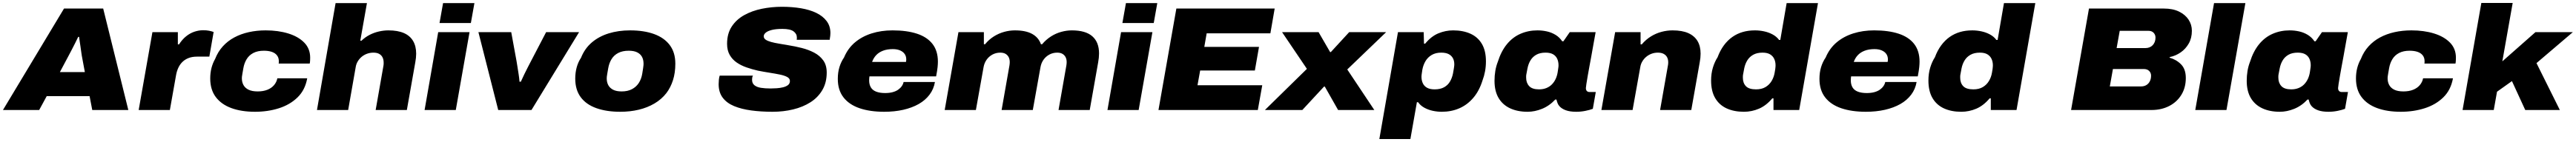

<svg xmlns="http://www.w3.org/2000/svg" viewBox="-57 -746 17423 963"><path d="M-37 0 376 -688H641L811 0H567L549 -94H259L208 0ZM348 -257H517L496 -370Q494 -382 492 -397.5Q490 -413 487.5 -429.5Q485 -446 482.5 -463Q480 -480 478 -496H472Q463 -476 451.5 -454Q440 -432 429 -410Q418 -388 408 -370Z M881 0 974 -528H1146V-445H1154Q1175 -478 1201.5 -499.5Q1228 -521 1258 -531Q1288 -541 1317 -541Q1340 -541 1357.5 -537.5Q1375 -534 1388 -529L1359 -362H1276Q1244 -362 1220 -353Q1196 -344 1178.5 -327.5Q1161 -311 1150 -288Q1139 -265 1134 -237L1092 0Z M1668 12Q1576 12 1508 -13Q1440 -38 1402.5 -88Q1365 -138 1365 -214Q1365 -252 1373.5 -285Q1382 -318 1398 -346Q1417 -395 1450 -431.5Q1483 -468 1527.5 -492Q1572 -516 1626 -528Q1680 -540 1740 -540Q1825 -540 1893 -519Q1961 -498 2001 -457Q2041 -416 2041 -355Q2041 -346 2040.5 -335.5Q2040 -325 2038 -315H1828Q1829 -319 1829 -323.5Q1829 -328 1829 -332Q1829 -354 1817 -370Q1805 -386 1782.5 -394Q1760 -402 1728 -402Q1686 -402 1657 -387Q1628 -372 1611.5 -345Q1595 -318 1589 -283Q1585 -259 1582.5 -245.5Q1580 -232 1579.5 -226Q1579 -220 1579 -215Q1579 -189 1590 -169Q1601 -149 1624.5 -137.5Q1648 -126 1686 -126Q1723 -126 1751 -137Q1779 -148 1796.5 -168.5Q1814 -189 1819 -215H2021Q2007 -136 1956 -86Q1905 -36 1830 -12Q1755 12 1668 12Z M2087 0 2213 -725H2425L2380 -470H2388Q2413 -494 2443 -509.5Q2473 -525 2506 -532.5Q2539 -540 2570 -540Q2633 -540 2674.5 -522Q2716 -504 2737 -468.5Q2758 -433 2758 -382Q2758 -369 2756.5 -354Q2755 -339 2752 -323L2695 0H2484L2537 -302Q2538 -307 2538 -312.5Q2538 -318 2538 -322Q2538 -342 2530.5 -357Q2523 -372 2508 -380.5Q2493 -389 2469 -389Q2446 -389 2425.5 -381.5Q2405 -374 2389 -360.5Q2373 -347 2362.5 -329Q2352 -311 2349 -291L2298 0Z M2916 -590 2940 -725H3152L3128 -590ZM2815 0 2907 -528H3119L3026 0Z M3313 0 3179 -528H3401L3437 -331Q3440 -314 3443.5 -291Q3447 -268 3451 -243Q3455 -218 3457 -192H3466Q3478 -219 3490 -243.5Q3502 -268 3513.5 -290.5Q3525 -313 3535 -332L3637 -528H3860L3538 0Z M4138 12Q4046 12 3977 -12.5Q3908 -37 3871 -87Q3834 -137 3834 -213Q3834 -254 3844 -290Q3854 -326 3873 -354Q3898 -417 3946 -458Q3994 -499 4060 -519.5Q4126 -540 4205 -540Q4299 -540 4367.5 -515Q4436 -490 4473.5 -440Q4511 -390 4511 -314Q4511 -252 4495 -202Q4479 -152 4450 -114Q4417 -72 4369.5 -44Q4322 -16 4263.5 -2Q4205 12 4138 12ZM4148 -126Q4189 -126 4218 -141.5Q4247 -157 4264 -183.5Q4281 -210 4287 -245Q4291 -270 4293 -283Q4295 -296 4295.5 -303Q4296 -310 4296 -314Q4296 -341 4285.5 -360.5Q4275 -380 4253 -391Q4231 -402 4196 -402Q4154 -402 4125 -387Q4096 -372 4079.5 -345Q4063 -318 4057 -283Q4053 -259 4050.5 -245.5Q4048 -232 4047.5 -225.5Q4047 -219 4047 -214Q4047 -188 4057.5 -168.5Q4068 -149 4090 -137.5Q4112 -126 4148 -126Z M5169 12Q5091 12 5024.5 3Q4958 -6 4908.5 -26.5Q4859 -47 4831.5 -83.5Q4804 -120 4804 -175Q4804 -188 4805.5 -204.5Q4807 -221 4811 -233H5036Q5032 -226 5031 -218.5Q5030 -211 5030 -205Q5030 -181 5046 -168Q5062 -155 5090 -150.5Q5118 -146 5155 -146Q5174 -146 5196.5 -147.5Q5219 -149 5239.5 -154Q5260 -159 5273 -169Q5286 -179 5286 -197Q5286 -214 5267.5 -224Q5249 -234 5217.5 -240.5Q5186 -247 5147.5 -253Q5109 -259 5069 -267Q5030 -276 4992.5 -289Q4955 -302 4925.5 -322.5Q4896 -343 4878.5 -374Q4861 -405 4861 -449Q4861 -518 4892.5 -566Q4924 -614 4977 -643.5Q5030 -673 5096 -686.5Q5162 -700 5232 -700Q5301 -700 5360.5 -690Q5420 -680 5464.5 -658.5Q5509 -637 5534.5 -603Q5560 -569 5560 -522Q5560 -514 5559 -504Q5558 -494 5555 -476H5332Q5333 -482 5333 -485.5Q5333 -489 5333 -492Q5333 -517 5310.5 -533.5Q5288 -550 5235 -550Q5192 -550 5164 -543Q5136 -536 5122.5 -524.5Q5109 -513 5109 -500Q5109 -486 5122 -477Q5135 -468 5158.5 -461.5Q5182 -455 5212.5 -450Q5243 -445 5277 -439Q5321 -432 5366.5 -420.5Q5412 -409 5450 -389Q5488 -369 5511.5 -336.5Q5535 -304 5535 -254Q5535 -186 5505.5 -135.5Q5476 -85 5425 -52.5Q5374 -20 5308 -4Q5242 12 5169 12Z M5924 12Q5828 12 5757.5 -12Q5687 -36 5648.5 -85.5Q5610 -135 5610 -211Q5610 -255 5621 -291Q5632 -327 5652 -356Q5678 -418 5726 -458.5Q5774 -499 5839 -519.5Q5904 -540 5980 -540Q6077 -540 6145.5 -517.5Q6214 -495 6250.5 -448Q6287 -401 6287 -328Q6287 -313 6285 -291.5Q6283 -270 6275 -228H5824Q5823 -222 5822.5 -214.5Q5822 -207 5822 -201Q5822 -173 5833.5 -153.5Q5845 -134 5869.5 -124.5Q5894 -115 5930 -115Q5959 -115 5981 -121Q6003 -127 6018 -137.5Q6033 -148 6042.5 -161.5Q6052 -175 6055 -190H6267Q6259 -142 6230.5 -104Q6202 -66 6157 -40.5Q6112 -15 6053 -1.5Q5994 12 5924 12ZM5842 -326H6071Q6072 -330 6072.5 -334.5Q6073 -339 6073 -343Q6073 -364 6062.5 -379.5Q6052 -395 6031.5 -404Q6011 -413 5982 -413Q5944 -413 5915.5 -402Q5887 -391 5869 -371.5Q5851 -352 5842 -326Z M6333 0 6426 -528H6598V-446H6606Q6632 -478 6665.5 -499Q6699 -520 6735.5 -530Q6772 -540 6808 -540Q6881 -540 6924.5 -516Q6968 -492 6984 -446H6992Q7019 -478 7052 -499Q7085 -520 7121.5 -530Q7158 -540 7193 -540Q7286 -540 7331.5 -500Q7377 -460 7377 -384Q7377 -370 7375.5 -354.5Q7374 -339 7371 -323L7314 0H7103L7156 -302Q7157 -308 7157.5 -314Q7158 -320 7158 -325Q7158 -344 7151 -358Q7144 -372 7130 -380.5Q7116 -389 7094 -389Q7065 -389 7041 -376Q7017 -363 7001.5 -341Q6986 -319 6981 -291L6929 0H6718L6771 -302Q6772 -308 6772.5 -314Q6773 -320 6773 -325Q6773 -344 6766 -358Q6759 -372 6745 -380.5Q6731 -389 6709 -389Q6680 -389 6656 -376Q6632 -363 6616.5 -341Q6601 -319 6596 -291L6544 0Z M7535 -590 7559 -725H7771L7747 -590ZM7434 0 7526 -528H7738L7645 0Z M7779 0 7900 -688H8565L8536 -520H8105L8089 -428H8459L8431 -268H8061L8043 -168H8481L8451 0Z M8499 0 8783 -279 8615 -528H8862L8940 -393H8945L9069 -528H9319L9056 -275L9239 0H8994L8904 -159H8899L8752 0Z M9273 197 9399 -528H9573L9575 -450H9583Q9624 -500 9672.5 -520Q9721 -540 9772 -540Q9839 -540 9889 -517.5Q9939 -495 9966.5 -448.5Q9994 -402 9994 -330Q9994 -295 9988 -262.5Q9982 -230 9971 -201Q9949 -130 9908.5 -82.5Q9868 -35 9814 -11.5Q9760 12 9695 12Q9665 12 9634.5 5.5Q9604 -1 9577.5 -15.5Q9551 -30 9535 -53H9527L9483 197ZM9647 -140Q9685 -140 9710.5 -154Q9736 -168 9750.5 -192.5Q9765 -217 9771 -247Q9775 -269 9777 -281.5Q9779 -294 9779.5 -300Q9780 -306 9780 -310Q9780 -334 9770.5 -351.5Q9761 -369 9742 -379Q9723 -389 9691 -389Q9654 -389 9627.5 -373.5Q9601 -358 9585.5 -332Q9570 -306 9564 -274Q9562 -260 9560.5 -250.5Q9559 -241 9558.5 -235.5Q9558 -230 9558 -225Q9558 -201 9567 -181.5Q9576 -162 9595.5 -151Q9615 -140 9647 -140Z M10276 12Q10208 12 10157.5 -11.5Q10107 -35 10079.5 -81.5Q10052 -128 10052 -198Q10052 -233 10057.5 -265.5Q10063 -298 10074 -326Q10097 -399 10136 -446.5Q10175 -494 10228 -517Q10281 -540 10342 -540Q10375 -540 10406.5 -533Q10438 -526 10465 -509.5Q10492 -493 10510 -466H10518L10561 -528H10736L10715 -411Q10712 -393 10706.5 -363Q10701 -333 10694.5 -298.5Q10688 -264 10682.5 -231.5Q10677 -199 10673.5 -177Q10670 -155 10670 -149Q10670 -136 10676.5 -129Q10683 -122 10695 -122H10737L10717 -8Q10696 0 10666 6Q10636 12 10605 12Q10563 12 10535 2Q10507 -8 10491 -26Q10483 -35 10478.5 -46.5Q10474 -58 10471 -71H10463Q10423 -28 10373.5 -8Q10324 12 10276 12ZM10353 -140Q10381 -140 10403 -149Q10425 -158 10440.5 -174Q10456 -190 10465.5 -210.5Q10475 -231 10479 -255Q10481 -270 10482.5 -278.5Q10484 -287 10484.5 -293Q10485 -299 10485 -303Q10485 -328 10476 -347.5Q10467 -367 10448 -378Q10429 -389 10397 -389Q10360 -389 10335 -375Q10310 -361 10295.5 -337Q10281 -313 10275 -282Q10271 -260 10268.5 -248Q10266 -236 10266 -229.5Q10266 -223 10266 -219Q10266 -184 10286.5 -162Q10307 -140 10353 -140Z M10775 0 10868 -528H11040V-445H11048Q11076 -478 11110 -499Q11144 -520 11181.5 -530Q11219 -540 11256 -540Q11321 -540 11362.5 -521.5Q11404 -503 11425 -468Q11446 -433 11446 -382Q11446 -368 11444.5 -353.5Q11443 -339 11440 -323L11383 0H11172L11225 -302Q11226 -307 11226.5 -312.5Q11227 -318 11227 -323Q11227 -343 11219.5 -357.5Q11212 -372 11196.5 -380.5Q11181 -389 11157 -389Q11134 -389 11114 -381.5Q11094 -374 11078 -360.5Q11062 -347 11051.5 -329Q11041 -311 11038 -291L10986 0Z M11739 12Q11672 12 11622 -11Q11572 -34 11544.5 -81Q11517 -128 11517 -200Q11517 -247 11529 -287Q11541 -327 11561 -358Q11578 -404 11603.5 -438.5Q11629 -473 11661 -495.5Q11693 -518 11731 -529Q11769 -540 11814 -540Q11844 -540 11875 -533.5Q11906 -527 11933 -512.5Q11960 -498 11977 -475H11985L12028 -725H12240L12113 0H11939V-79H11931Q11890 -30 11841 -9Q11792 12 11739 12ZM11821 -140Q11859 -140 11885 -155.5Q11911 -171 11926.5 -197Q11942 -223 11947 -254Q11950 -269 11951 -278Q11952 -287 11952.5 -292.5Q11953 -298 11953 -303Q11953 -327 11944 -346.5Q11935 -366 11916 -377.5Q11897 -389 11865 -389Q11827 -389 11801.5 -374.5Q11776 -360 11761.5 -336Q11747 -312 11741 -282Q11737 -259 11734.5 -247Q11732 -235 11732 -229Q11732 -223 11732 -218Q11732 -183 11752.5 -161.5Q11773 -140 11821 -140Z M12564 12Q12468 12 12397.5 -12Q12327 -36 12288.5 -85.5Q12250 -135 12250 -211Q12250 -255 12261 -291Q12272 -327 12292 -356Q12318 -418 12366 -458.5Q12414 -499 12479 -519.5Q12544 -540 12620 -540Q12717 -540 12785.5 -517.5Q12854 -495 12890.5 -448Q12927 -401 12927 -328Q12927 -313 12925 -291.5Q12923 -270 12915 -228H12464Q12463 -222 12462.5 -214.5Q12462 -207 12462 -201Q12462 -173 12473.5 -153.5Q12485 -134 12509.5 -124.5Q12534 -115 12570 -115Q12599 -115 12621 -121Q12643 -127 12658 -137.5Q12673 -148 12682.5 -161.5Q12692 -175 12695 -190H12907Q12899 -142 12870.5 -104Q12842 -66 12797 -40.5Q12752 -15 12693 -1.5Q12634 12 12564 12ZM12482 -326H12711Q12712 -330 12712.5 -334.5Q12713 -339 12713 -343Q12713 -364 12702.5 -379.5Q12692 -395 12671.5 -404Q12651 -413 12622 -413Q12584 -413 12555.5 -402Q12527 -391 12509 -371.5Q12491 -352 12482 -326Z M13209 12Q13142 12 13092 -11Q13042 -34 13014.5 -81Q12987 -128 12987 -200Q12987 -247 12999 -287Q13011 -327 13031 -358Q13048 -404 13073.5 -438.5Q13099 -473 13131 -495.5Q13163 -518 13201 -529Q13239 -540 13284 -540Q13314 -540 13345 -533.5Q13376 -527 13403 -512.5Q13430 -498 13447 -475H13455L13498 -725H13710L13583 0H13409V-79H13401Q13360 -30 13311 -9Q13262 12 13209 12ZM13291 -140Q13329 -140 13355 -155.5Q13381 -171 13396.5 -197Q13412 -223 13417 -254Q13420 -269 13421 -278Q13422 -287 13422.5 -292.5Q13423 -298 13423 -303Q13423 -327 13414 -346.5Q13405 -366 13386 -377.5Q13367 -389 13335 -389Q13297 -389 13271.5 -374.5Q13246 -360 13231.5 -336Q13217 -312 13211 -282Q13207 -259 13204.5 -247Q13202 -235 13202 -229Q13202 -223 13202 -218Q13202 -183 13222.5 -161.5Q13243 -140 13291 -140Z M13952 0 14073 -688H14580Q14640 -688 14682 -667.5Q14724 -647 14746.5 -613Q14769 -579 14769 -537Q14769 -488 14748 -451Q14727 -414 14693 -390.5Q14659 -367 14619 -359L14618 -355Q14664 -342 14696 -309.5Q14728 -277 14728 -217Q14728 -152 14698 -103Q14668 -54 14615.5 -27Q14563 0 14496 0ZM14214 -160H14426Q14446 -160 14461 -169Q14476 -178 14484.5 -194.5Q14493 -211 14493 -233Q14493 -252 14480 -265Q14467 -278 14443 -278H14235ZM14260 -420H14455Q14470 -420 14482.5 -425Q14495 -430 14504 -439.5Q14513 -449 14518 -462Q14523 -475 14523 -491Q14523 -510 14510.5 -523.5Q14498 -537 14475 -537H14281Z M14792 0 14919 -725H15131L15003 0Z M15364 12Q15296 12 15245.5 -11.5Q15195 -35 15167.5 -81.5Q15140 -128 15140 -198Q15140 -233 15145.5 -265.5Q15151 -298 15162 -326Q15185 -399 15224 -446.5Q15263 -494 15316 -517Q15369 -540 15430 -540Q15463 -540 15494.5 -533Q15526 -526 15553 -509.5Q15580 -493 15598 -466H15606L15649 -528H15824L15803 -411Q15800 -393 15794.5 -363Q15789 -333 15782.5 -298.5Q15776 -264 15770.5 -231.5Q15765 -199 15761.5 -177Q15758 -155 15758 -149Q15758 -136 15764.5 -129Q15771 -122 15783 -122H15825L15805 -8Q15784 0 15754 6Q15724 12 15693 12Q15651 12 15623 2Q15595 -8 15579 -26Q15571 -35 15566.5 -46.5Q15562 -58 15559 -71H15551Q15511 -28 15461.5 -8Q15412 12 15364 12ZM15441 -140Q15469 -140 15491 -149Q15513 -158 15528.5 -174Q15544 -190 15553.5 -210.5Q15563 -231 15567 -255Q15569 -270 15570.5 -278.5Q15572 -287 15572.5 -293Q15573 -299 15573 -303Q15573 -328 15564 -347.5Q15555 -367 15536 -378Q15517 -389 15485 -389Q15448 -389 15423 -375Q15398 -361 15383.5 -337Q15369 -313 15363 -282Q15359 -260 15356.5 -248Q15354 -236 15354 -229.5Q15354 -223 15354 -219Q15354 -184 15374.5 -162Q15395 -140 15441 -140Z M16182 12Q16090 12 16022 -13Q15954 -38 15916.5 -88Q15879 -138 15879 -214Q15879 -252 15887.5 -285Q15896 -318 15912 -346Q15931 -395 15964 -431.5Q15997 -468 16041.5 -492Q16086 -516 16140 -528Q16194 -540 16254 -540Q16339 -540 16407 -519Q16475 -498 16515 -457Q16555 -416 16555 -355Q16555 -346 16554.5 -335.5Q16554 -325 16552 -315H16342Q16343 -319 16343 -323.5Q16343 -328 16343 -332Q16343 -354 16331 -370Q16319 -386 16296.5 -394Q16274 -402 16242 -402Q16200 -402 16171 -387Q16142 -372 16125.5 -345Q16109 -318 16103 -283Q16099 -259 16096.5 -245.5Q16094 -232 16093.5 -226Q16093 -220 16093 -215Q16093 -189 16104 -169Q16115 -149 16138.5 -137.5Q16162 -126 16200 -126Q16237 -126 16265 -137Q16293 -148 16310.5 -168.5Q16328 -189 16333 -215H16535Q16521 -136 16470 -86Q16419 -36 16344 -12Q16269 12 16182 12Z M16600 0 16727 -726H16939L16869 -330L17093 -528H17346L17100 -318L17258 0H17024L16934 -196L16833 -124L16811 0Z"/></svg>

Font: Archivo SemiExpanded Black
Style: Italic
Weight: 900
Width: 6
Italic angle: -10°
Designer: Hector Gatti
Foundry: Omnibus-Type
Version: Version 2.001